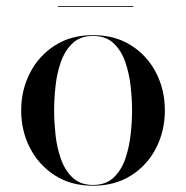

<svg xmlns="http://www.w3.org/2000/svg" viewBox="-20 -582 592 612"><path d="M164.5 -562.5H404.5V-560H164.5ZM47.5 -230Q47.5 -295 75.5 -349.5Q103.5 -404 154.8 -437Q206 -470 276.5 -470Q347 -470 398.5 -437Q450 -404 477.8 -349.5Q505.5 -295 505.5 -230Q505.5 -165 477.8 -110.5Q450 -56 398.5 -23Q347 10 276.5 10Q206 10 154.8 -23Q103.5 -56 75.5 -110.5Q47.5 -165 47.5 -230ZM152.5 -230Q152.5 -195 156.8 -154Q161 -113 173.8 -76.2Q186.5 -39.5 211.2 -16Q236 7.5 276.5 7.5Q317.5 7.5 342.2 -16Q367 -39.5 379.5 -76.2Q392 -113 396.5 -154Q401 -195 401 -230Q401 -265.5 396.5 -306.2Q392 -347 379.5 -383.8Q367 -420.5 342.2 -444Q317.5 -467.5 276.5 -467.5Q236 -467.5 211.2 -444Q186.5 -420.5 173.8 -383.8Q161 -347 156.8 -306.2Q152.5 -265.5 152.5 -230Z"/></svg>

Font: Bodoni* 72pt
Style: Regular
Weight: 400
Version: Version 2.3